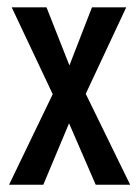

<svg xmlns="http://www.w3.org/2000/svg" viewBox="-20 -508 382 528"><path d="M215.8 -250 337.9 0H243.2L169.9 -168.9L99.1 0H4.9L125 -249L12.2 -487.8H107.9L170.9 -328.1L232.9 -487.8H327.1Z"/></svg>

Font: Teko
Style: Regular
Weight: 400
Designer: Manushi Parikh, Jonny Pinhorn
Foundry: Indian Type Foundry
Version: Version 2.000;PS 1.0;hotconv 1.0.79;makeotf.lib2.5.61930